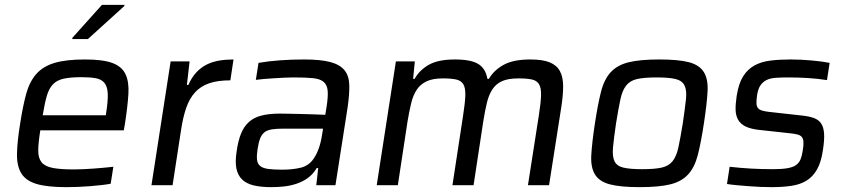

<svg xmlns="http://www.w3.org/2000/svg" viewBox="-20 -763 3483 791"><path d="M49 0ZM253 8Q175 8 131 -5Q87 -18 68 -48.5Q49 -79 50 -129.5Q51 -180 63 -254Q74 -325 87.5 -375Q101 -425 128.5 -457Q156 -489 203.5 -503.5Q251 -518 330 -518Q404 -518 443 -503.5Q482 -489 497 -457.5Q512 -426 509 -376Q506 -326 495 -255L490 -226H146Q138 -176 137.5 -144.5Q137 -113 150.5 -95.5Q164 -78 195.5 -71.5Q227 -65 284 -65Q302 -65 323 -66Q344 -67 365.5 -68.5Q387 -70 408 -72Q429 -74 447 -76L436 -6Q420 -3 398 -0.5Q376 2 351.5 4Q327 6 302 7Q277 8 253 8ZM416 -288 417 -296Q425 -346 424 -375.5Q423 -405 411 -420.5Q399 -436 375.5 -440.5Q352 -445 316 -445Q271 -445 243 -439Q215 -433 198.5 -416Q182 -399 173 -368.5Q164 -338 156 -288ZM278 -602V-607L400 -743H493L492 -738L342 -602Z M604 0 683 -510H761L750 -413H756Q770 -445 789.5 -465.5Q809 -486 832.5 -497.5Q856 -509 883.5 -513.5Q911 -518 942 -518L929 -432Q877 -432 842 -420Q807 -408 784 -383Q761 -358 747.5 -319.5Q734 -281 726 -228L691 0Z M1097 8Q1056 8 1026 1Q996 -6 978 -23Q960 -40 954 -68.5Q948 -97 955 -140Q961 -183 973 -212.5Q985 -242 1005.5 -260.5Q1026 -279 1057.5 -287Q1089 -295 1134 -295Q1145 -295 1166.5 -294.5Q1188 -294 1214.5 -293.5Q1241 -293 1268.5 -292Q1296 -291 1320 -290L1325 -320Q1332 -364 1330 -388.5Q1328 -413 1313.5 -425.5Q1299 -438 1269.5 -441Q1240 -444 1190 -444Q1173 -444 1151.5 -443Q1130 -442 1108 -440.5Q1086 -439 1066.5 -437.5Q1047 -436 1034 -434L1045 -504Q1085 -511 1133 -514.5Q1181 -518 1232 -518Q1301 -518 1340.5 -507.5Q1380 -497 1399 -474Q1418 -451 1419 -413Q1420 -375 1412 -320L1362 0H1283L1291 -71H1285Q1269 -44 1246.5 -28.5Q1224 -13 1198.5 -5Q1173 3 1147 5.5Q1121 8 1097 8ZM1143 -64Q1185 -64 1218.5 -72Q1252 -80 1272 -109Q1298 -147 1307 -209L1311 -233H1147Q1119 -233 1100 -230Q1081 -227 1069.5 -218Q1058 -209 1051.5 -192Q1045 -175 1041 -148Q1037 -121 1039 -104.5Q1041 -88 1052 -79Q1063 -70 1085 -67Q1107 -64 1143 -64Z M2155 0 2200 -288Q2208 -339 2209 -369.5Q2210 -400 2201 -415.5Q2192 -431 2171.5 -435.5Q2151 -440 2116 -440Q2074 -440 2049 -429Q2024 -418 2009 -395.5Q1994 -373 1986 -340Q1978 -307 1971 -263L1931 0H1844L1888 -288Q1896 -339 1897 -369.5Q1898 -400 1889 -415.5Q1880 -431 1859.5 -435.5Q1839 -440 1804 -440Q1763 -440 1737.5 -428Q1712 -416 1697 -393.5Q1682 -371 1674 -338Q1666 -305 1659 -263L1619 0H1532L1611 -510H1689L1682 -438H1688Q1708 -474 1746.5 -496Q1785 -518 1854 -518Q1921 -518 1951 -499Q1981 -480 1988 -438H1994Q2015 -474 2055 -496Q2095 -518 2165 -518Q2216 -518 2245 -506Q2274 -494 2287 -469.5Q2300 -445 2300 -407.5Q2300 -370 2292 -319L2242 0Z M2615 8Q2536 8 2492.5 -3.5Q2449 -15 2431 -44.5Q2413 -74 2416 -125Q2419 -176 2431 -255Q2443 -334 2456 -385Q2469 -436 2496 -465.5Q2523 -495 2570 -506.5Q2617 -518 2696 -518Q2776 -518 2819 -506.5Q2862 -495 2880 -465.5Q2898 -436 2895 -385Q2892 -334 2880 -255Q2868 -176 2855 -125Q2842 -74 2815 -44.5Q2788 -15 2741.5 -3.5Q2695 8 2615 8ZM2626 -66Q2677 -66 2706 -72.5Q2735 -79 2751 -99Q2767 -119 2775 -156.5Q2783 -194 2793 -255Q2802 -317 2806 -354Q2810 -391 2800 -411Q2790 -431 2763 -437.5Q2736 -444 2685 -444Q2634 -444 2605 -437.5Q2576 -431 2560 -411Q2544 -391 2536 -354Q2528 -317 2518 -255Q2509 -194 2505.5 -156.5Q2502 -119 2511.5 -99Q2521 -79 2548 -72.5Q2575 -66 2626 -66Z M3159 8Q3137 8 3112.5 7Q3088 6 3063.5 4Q3039 2 3016 0Q2993 -2 2975 -5L2986 -76Q3029 -71 3073.5 -68.5Q3118 -66 3163 -66Q3201 -66 3224 -70Q3247 -74 3259.5 -83Q3272 -92 3278 -106.5Q3284 -121 3287 -142Q3291 -166 3290 -179Q3289 -192 3283 -199Q3277 -206 3265 -209Q3253 -212 3234 -214L3106 -228Q3072 -232 3051.5 -242Q3031 -252 3021 -269.5Q3011 -287 3010.5 -311Q3010 -335 3015 -368Q3023 -419 3041.5 -448.5Q3060 -478 3088.5 -493.5Q3117 -509 3154.5 -513.5Q3192 -518 3238 -518Q3278 -518 3323 -514Q3368 -510 3398 -504L3387 -433Q3349 -439 3309 -441.5Q3269 -444 3228 -444Q3199 -444 3176.5 -442.5Q3154 -441 3138.5 -433.5Q3123 -426 3113 -411.5Q3103 -397 3099 -371Q3096 -350 3096.5 -337.5Q3097 -325 3102.5 -318Q3108 -311 3119.5 -307.5Q3131 -304 3149 -302L3284 -287Q3313 -284 3332.5 -277Q3352 -270 3362.5 -255Q3373 -240 3375 -213.5Q3377 -187 3370 -143Q3363 -95 3346 -65Q3329 -35 3303 -19Q3277 -3 3241 2.5Q3205 8 3159 8Z"/></svg>

Font: Azeri Sans
Style: Italic
Weight: 400
Designer: Hector Gatti & Omnibus-Type (original fonts) / Cristiano Sobral (main changes and remastering)
Foundry: Omnibus-Type
Version: Version 0.07;August 21, 2020;FontCreator 13.0.0.2681 64-bit;